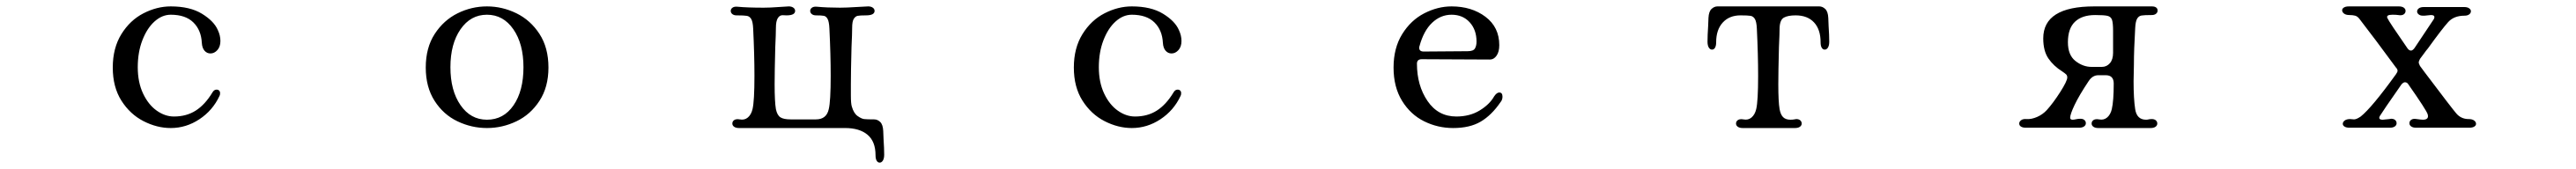

<svg xmlns="http://www.w3.org/2000/svg" viewBox="-20 -400 8040 528"><path d="M332 -189Q332 -250 359 -293.5Q386 -337 428 -358.5Q470 -380 513 -380Q573 -380 610.5 -357Q648 -334 660 -306Q668 -289 668 -272Q668 -254 658.5 -243.5Q649 -233 637 -233Q626 -233 618.5 -241.5Q611 -250 610 -266Q608 -306 583.5 -330Q559 -354 513 -354Q486 -354 462.5 -333Q439 -312 424.5 -274.5Q410 -237 410 -190Q410 -143 426.5 -108Q443 -73 469 -54.5Q495 -36 523 -36Q562 -36 591 -54.5Q620 -73 643 -111Q648 -120 656 -120Q661 -120 664 -117Q667 -114 667 -109Q667 -103 665 -100Q644 -55 602.5 -27.5Q561 0 513 0Q470 0 428 -21.5Q386 -43 359 -85.5Q332 -128 332 -189Z M1309 -189Q1309 -251 1337 -294Q1365 -337 1408.5 -358.5Q1452 -380 1500 -380Q1548 -380 1592 -358.5Q1636 -337 1664 -294Q1692 -251 1692 -189Q1692 -128 1664 -85Q1636 -42 1592 -21Q1548 0 1500 0Q1452 0 1408 -21Q1364 -42 1336.5 -85Q1309 -128 1309 -189ZM1614 -190Q1614 -263 1582.5 -308.5Q1551 -354 1500 -354Q1449 -354 1417.5 -308.5Q1386 -263 1386 -190Q1386 -117 1417.5 -71.5Q1449 -26 1500 -26Q1552 -26 1583 -71Q1614 -116 1614 -190Z M2287 0Q2277 0 2271.5 -4Q2266 -8 2266 -14Q2266 -21 2272 -25Q2278 -29 2289 -27Q2304 -24 2314.5 -33Q2325 -42 2329 -59Q2335 -84 2335 -163Q2335 -229 2331 -311Q2330 -332 2325 -340.5Q2320 -349 2311.5 -350.5Q2303 -352 2279 -352Q2271 -352 2266 -356Q2261 -360 2261 -366Q2261 -372 2266.5 -376Q2272 -380 2282 -379Q2313 -376 2364 -376Q2384 -376 2410 -378Q2436 -380 2442 -380Q2451 -380 2456.5 -376Q2462 -372 2462 -366Q2462 -352 2435 -352Q2433 -352 2423.5 -352.5Q2414 -353 2408 -343.5Q2402 -334 2402 -313Q2402 -295 2400 -253Q2398 -175 2398 -137Q2398 -82 2402 -59Q2406 -40 2416 -33.5Q2426 -27 2448 -27H2527Q2560 -27 2567 -59Q2573 -84 2573 -163Q2573 -229 2569 -311Q2568 -332 2563.5 -340.5Q2559 -349 2552 -350.5Q2545 -352 2527 -352Q2519 -352 2514 -356Q2509 -360 2509 -366Q2509 -372 2514.5 -376Q2520 -380 2530 -379Q2562 -376 2602 -376Q2622 -376 2652.5 -378Q2683 -380 2690 -380Q2699 -380 2704.5 -376Q2710 -372 2710 -366Q2710 -352 2683 -352Q2664 -352 2657 -350.5Q2650 -349 2645 -341Q2640 -333 2640 -313Q2640 -295 2638 -253Q2636 -175 2636 -137V-102Q2636 -76 2639 -67Q2645 -46 2657 -37.5Q2669 -29 2677.5 -28Q2686 -27 2709 -27Q2719 -27 2727.5 -19Q2736 -11 2737 9L2738 34Q2740 64 2740 83Q2740 95 2736 101.5Q2732 108 2726 108Q2720 108 2716.5 102Q2713 96 2713 85Q2713 42 2688 21Q2663 0 2618 0Z M3332 -189Q3332 -250 3359 -293.5Q3386 -337 3428 -358.5Q3470 -380 3513 -380Q3573 -380 3610.5 -357Q3648 -334 3660 -306Q3668 -289 3668 -272Q3668 -254 3658.5 -243.5Q3649 -233 3637 -233Q3626 -233 3618.5 -241.5Q3611 -250 3610 -266Q3608 -306 3583.5 -330Q3559 -354 3513 -354Q3486 -354 3462.5 -333Q3439 -312 3424.5 -274.5Q3410 -237 3410 -190Q3410 -143 3426.5 -108Q3443 -73 3469 -54.5Q3495 -36 3523 -36Q3562 -36 3591 -54.5Q3620 -73 3643 -111Q3648 -120 3656 -120Q3661 -120 3664 -117Q3667 -114 3667 -109Q3667 -103 3665 -100Q3644 -55 3602.5 -27.5Q3561 0 3513 0Q3470 0 3428 -21.5Q3386 -43 3359 -85.5Q3332 -128 3332 -189Z M4511 -380Q4574 -380 4617 -347.5Q4660 -315 4660 -259Q4660 -238 4651.5 -226Q4643 -214 4631 -214L4418 -215Q4403 -215 4403 -201Q4403 -133 4436 -84.5Q4469 -36 4526 -36Q4568 -36 4599 -55Q4630 -74 4644 -99Q4652 -111 4660 -111Q4670 -111 4670 -98Q4670 -88 4664 -81Q4636 -40 4602 -20Q4568 0 4516 0Q4468 0 4425.5 -21Q4383 -42 4356.5 -85Q4330 -128 4330 -189Q4330 -250 4357 -293.5Q4384 -337 4426 -358.5Q4468 -380 4511 -380ZM4410 -251Q4410 -239 4424 -239L4561 -240Q4579 -240 4584 -248.5Q4589 -257 4589 -270Q4589 -307 4567.5 -330.5Q4546 -354 4511 -354Q4477 -354 4450.5 -329Q4424 -304 4411 -256Q4410 -254 4410 -251Z M5312 -319 5313 -344Q5314 -364 5322.5 -372Q5331 -380 5341 -380H5659Q5669 -380 5677.5 -372Q5686 -364 5687 -344L5688 -319Q5690 -289 5690 -270Q5690 -258 5686 -251.5Q5682 -245 5676 -245Q5670 -245 5666.5 -251Q5663 -257 5663 -268Q5663 -308 5642.5 -330Q5622 -352 5585 -352Q5561 -352 5548.5 -345Q5536 -338 5535 -313Q5535 -295 5533 -253Q5531 -175 5531 -137Q5531 -82 5535 -59Q5538 -42 5546 -34Q5554 -26 5569 -26Q5576 -26 5581 -27L5587 -28Q5595 -28 5599.5 -24Q5604 -20 5604 -14Q5604 -8 5598.5 -4Q5593 0 5583 0H5500H5420Q5410 0 5404.5 -4Q5399 -8 5399 -14Q5399 -21 5405 -25Q5411 -29 5422 -27Q5437 -24 5447.5 -33Q5458 -42 5462 -59Q5468 -84 5468 -163Q5468 -229 5464 -311Q5463 -332 5458 -340.5Q5453 -349 5444.5 -350.5Q5436 -352 5413 -352Q5378 -352 5357.5 -329.5Q5337 -307 5337 -268Q5337 -257 5333.5 -251Q5330 -245 5324 -245Q5318 -245 5314 -251.5Q5310 -258 5310 -270Q5310 -289 5312 -319Z M6304 -1Q6294 -1 6288.5 -4.5Q6283 -8 6283 -14Q6283 -20 6289 -24.5Q6295 -29 6306 -28Q6321 -27 6338.5 -34.5Q6356 -42 6369 -56Q6389 -78 6411 -112.5Q6433 -147 6433 -158Q6433 -164 6429.5 -167.5Q6426 -171 6417 -177Q6390 -194 6374 -217.5Q6358 -241 6358 -280Q6358 -380 6517 -380H6697Q6706 -380 6710.5 -376.5Q6715 -373 6715 -367Q6715 -361 6710 -357Q6705 -353 6697 -353Q6673 -353 6664.5 -351.5Q6656 -350 6651 -341.5Q6646 -333 6645 -312Q6641 -244 6641 -198L6640 -146Q6640 -91 6645 -59Q6650 -26 6679 -26Q6683 -26 6687 -27Q6691 -28 6697 -28Q6705 -28 6709.5 -24Q6714 -20 6714 -14Q6714 -8 6708.5 -4Q6703 0 6693 0H6530Q6520 0 6514.5 -4Q6509 -8 6509 -14Q6509 -21 6515 -25Q6521 -29 6532 -27Q6547 -24 6557.5 -33Q6568 -42 6572 -59Q6578 -85 6578 -139Q6578 -165 6553 -165H6530Q6512 -165 6500 -147Q6470 -102 6456 -72.5Q6442 -43 6442 -32Q6442 -26 6450 -26Q6454 -26 6460.5 -27.5Q6467 -29 6474 -29Q6482 -29 6486.5 -25Q6491 -21 6491 -15Q6491 -9 6485.5 -5Q6480 -1 6470 -1ZM6509 -191H6541Q6556 -191 6566 -202.5Q6576 -214 6576 -235V-303Q6576 -329 6572.5 -338.5Q6569 -348 6558.5 -350.5Q6548 -353 6520 -353Q6479 -353 6457 -332Q6435 -311 6435 -268Q6435 -228 6458.5 -209.5Q6482 -191 6509 -191Z M7468 -380Q7478 -380 7483.5 -376Q7489 -372 7489 -366Q7489 -359 7483 -355Q7477 -351 7466 -353Q7460 -354 7448 -354Q7428 -354 7432 -344Q7438 -331 7495 -249Q7500 -242 7506 -242Q7511 -242 7517 -250Q7517 -250 7575 -337Q7579 -342 7579 -347Q7579 -353 7568 -353L7548 -351H7543Q7535 -351 7530 -355Q7525 -359 7525 -364Q7525 -370 7530.5 -374Q7536 -378 7546 -378H7672Q7682 -378 7687.5 -374Q7693 -370 7693 -365Q7693 -359 7687.5 -355Q7682 -351 7673 -351Q7640 -351 7622 -331Q7603 -310 7559 -249Q7553 -242 7547 -233.5Q7541 -225 7534 -216Q7530 -208 7530 -205Q7530 -202 7534 -194L7548 -175Q7634 -61 7647 -46Q7662 -28 7686 -28Q7697 -28 7703 -23.5Q7709 -19 7709 -13Q7709 -8 7703.5 -4.5Q7698 -1 7688 -1H7522Q7512 -1 7506.5 -5Q7501 -9 7501 -15Q7501 -22 7507 -26Q7513 -30 7524 -28Q7538 -26 7543 -26Q7563 -26 7558 -43Q7554 -56 7498 -136Q7494 -143 7487 -143Q7482 -143 7476 -136Q7416 -50 7409 -38Q7402 -26 7418 -26L7438 -28L7444 -29Q7452 -29 7456.5 -25Q7461 -21 7461 -15Q7461 -9 7455.5 -5Q7450 -1 7440 -1H7314Q7304 -1 7298.5 -4.5Q7293 -8 7293 -13Q7293 -19 7299 -23.5Q7305 -28 7316 -28L7328 -27Q7336 -27 7349 -36Q7384 -64 7459 -168Q7464 -175 7464 -179Q7464 -184 7459 -189Q7393 -279 7345 -341Q7339 -349 7331.5 -351Q7324 -353 7314 -353Q7303 -353 7297 -357.5Q7291 -362 7291 -368Q7291 -373 7296.5 -376.5Q7302 -380 7312 -380Z"/></svg>

Font: Hina Mincho
Style: Regular
Weight: 400
Designer: satsuyako
Foundry: satsuyako
Version: Version 1.100